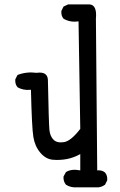

<svg xmlns="http://www.w3.org/2000/svg" viewBox="-20 -715 540 863"><path d="M325.2 127Q297.9 128.9 276.4 115.2Q263.7 99.6 265.6 78.1L276.4 58.6Q299.8 43 340.8 50.8V-22.5Q311.5 -5.9 279.8 0Q248 5.9 216.8 2.9Q185.5 0 161.1 -28.8Q136.7 -57.6 129.9 -99.6Q123 -141.6 119.1 -311.5Q84 -307.6 58.6 -323.2Q46.9 -336.9 48.8 -358.4L58.6 -377.9Q97.7 -393.6 144.5 -387.7Q193.4 -394.5 195.3 -356.4Q199.2 -159.2 202.1 -130.9Q205.1 -102.5 220.7 -86.9Q236.3 -71.3 267.6 -76.2Q298.8 -81.1 340.8 -135.7L333 -619.1Q295.9 -613.3 265.6 -630.9Q253.9 -644.5 255.9 -666L265.6 -685.5L286.1 -695.3H381.8Q417 -693.4 411.1 -630.9L417 50.8Q438.5 48.8 452.1 60.5Q463.9 74.2 461.9 95.7L452.1 115.2Q438.5 125 422.9 127Z"/></svg>

Font: JasonHandwriting1
Style: Regular
Weight: 400
Version: Version 1.48.20